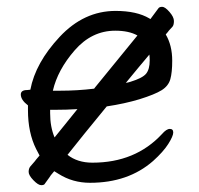

<svg xmlns="http://www.w3.org/2000/svg" viewBox="-20 -518 583 563"><path d="M112 20Q110 25 101 25Q92 25 78 10.5Q64 -4 64 -14Q64 -24 69 -30Q74 -36 82 -45Q83 -47 96 -62Q91 -71 86 -81Q62 -129 62 -195V-209Q41 -225 41 -241Q41 -254 60 -254L69 -255Q84 -334 155 -410Q226 -486 319 -486Q381 -486 418 -464Q419 -463 421 -462Q439 -486 444 -493Q447 -498 455.5 -498Q464 -498 477 -483Q490 -468 490 -456.5Q490 -445 486 -440Q482 -435 475 -428Q474 -426 466 -417Q485 -385 485 -340Q485 -306 479.5 -286Q474 -266 454 -253.5Q434 -241 389 -227Q346 -214 293 -206Q219 -116 178 -64Q207 -41 251 -41Q377 -41 455 -125Q468 -140 478 -140Q488 -140 488 -129.5Q488 -119 473.5 -96Q459 -73 429 -46Q356 18 244 18Q193 18 152 -8Q145 -12 139 -16Q126 -1 125 2Q118 12 112 20ZM140 -115Q167 -149 207 -198Q175 -196 140 -196H127V-186Q127 -146 140 -115ZM135 -252H155Q207 -252 256 -258Q257 -260 259 -262Q337 -357 383 -414Q358 -428 318 -428Q249 -428 199 -370.5Q149 -313 135 -252ZM349 -275Q356 -276 362 -278Q398 -289 408.5 -302Q419 -315 419 -341Q419 -350 418 -358Q390 -325 349 -275Z"/></svg>

Font: LXGW Bright TC
Style: Regular
Weight: 400
Designer: Christian Thalmann (Catharsis Fonts)
Foundry: LXGW / Christian Thalmann (Catharsis Fonts) / Fontworks Inc.
Version: Version 5.501